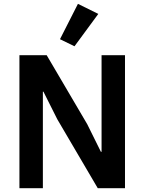

<svg xmlns="http://www.w3.org/2000/svg" viewBox="-20 -988 758 1008"><path d="M371.1 -745.1 294.9 -782.2 389.2 -967.8 496.1 -915ZM82 0V-698.2H225.1L438 -335.9L509.8 -190.9H513.2V-698.2H636.2V0H493.2L280.8 -361.8L208 -506.8H205.1V0Z"/></svg>

Font: Anuphan SemiBold
Style: Bold
Weight: 600
Designer: Mike Abbink, Paul van der Laan, Pieter van Rosmalen, Mint Tantisuwanna
Foundry: Bold Monday; Cadson Demak
Version: Version 3.002;hotconv 1.0.109;makeotfexe 2.5.65596